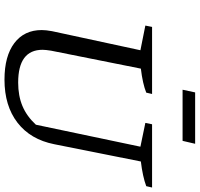

<svg xmlns="http://www.w3.org/2000/svg" viewBox="-37 -843 890 856"><g transform="rotate(90 408.0 -415.0)"><path d="M335 10Q230 10 172 -34Q114 -78 114 -156Q114 -175 119 -202L204 -596L94 -618L100 -648H399L393 -622Q353 -606 286 -598L206 -198Q204 -185 203 -176Q202 -167 202 -160Q202 -51 348 -51Q407 -51 452.5 -70Q498 -89 536 -130L634 -596L528 -618L534 -648H816L810 -622Q767 -606 700 -598L623 -212Q602 -106 527 -48Q452 10 335 10ZM380 -784 392 -840H621L608 -784Z"/></g></svg>

Font: Piazzolla SC
Style: Italic
Weight: 400
Italic angle: -11.3°
Designer: Juan Pablo del Peral
Foundry: Huerta Tipografica
Version: Version 1.330